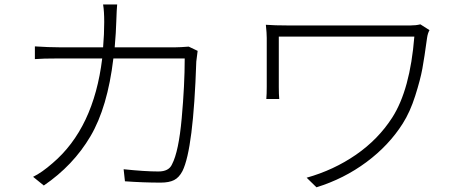

<svg xmlns="http://www.w3.org/2000/svg" viewBox="-20 -797 2040 841"><path d="M806.6 -592.8 845.7 -574.2Q841.8 -547.9 839.8 -527.3Q827.1 -144.5 779.3 -47.9Q764.6 -19.5 742.7 -8.3Q720.7 2.9 683.6 2.9Q607.4 2.9 527.3 -2.9L521.5 -55.7Q614.3 -45.9 673.8 -45.9Q719.7 -45.9 733.4 -77.1Q762.7 -132.8 775.9 -278.8Q789.1 -424.8 789.1 -541H476.6Q451.2 -327.1 376 -199.7Q300.8 -72.3 171.9 15.6L125 -22.5Q163.1 -41 210 -82Q390.6 -235.4 427.7 -541H239.3Q165 -541 132.8 -538.1V-593.8Q195.3 -589.8 238.3 -589.8H431.6Q436.5 -648.4 436.5 -700.2Q436.5 -748 431.6 -777.3H493.2Q491.2 -758.8 489.3 -701.2Q488.3 -659.2 482.4 -589.8H750Q768.6 -589.8 806.6 -592.8Z M1821.3 -690.4 1861.3 -665Q1853.5 -651.4 1850.6 -630.9Q1838.9 -544.9 1830.1 -496.6Q1821.3 -448.2 1798.8 -377.4Q1776.4 -306.6 1744.1 -255.9Q1683.6 -160.2 1585 -86.9Q1486.3 -13.7 1366.2 23.4L1323.2 -18.6Q1441.4 -51.8 1539.1 -119.1Q1636.7 -186.5 1698.2 -282.2Q1776.4 -404.3 1794.9 -636.7H1201.2V-416Q1201.2 -384.8 1203.1 -363.3H1146.5Q1148.4 -384.8 1148.4 -416V-630.9Q1148.4 -651.4 1144.5 -688.5Q1181.6 -685.5 1242.2 -685.5H1777.3Q1801.8 -685.5 1821.3 -690.4Z"/></svg>

Font: Gen Shin Gothic Monospace Light
Style: Regular
Weight: 300
Designer: [Source Han Sans]
Ryoko NISHIZUKA  (kana & ideographs); Paul D. Hunt (Latin, Greek & Cyrillic); Wenlong ZHANG  (bopomofo
Version: Version 1.002.20150607